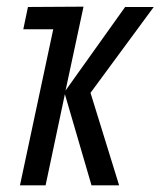

<svg xmlns="http://www.w3.org/2000/svg" viewBox="-20 -557 482 577"><path d="M40 0H117L175 -274L255 0H338L252 -278L442 -536H356L177 -285L231 -537L64 -536L50 -469H140Z"/></svg>

Font: Noto Sans ExtraCondensed
Style: Italic
Weight: 400
Width: 2
Italic angle: -12°
Designer: Monotype Design Team
Foundry: Monotype Imaging Inc.
Version: Version 2.013